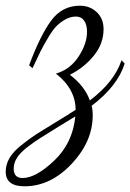

<svg xmlns="http://www.w3.org/2000/svg" viewBox="-91 -373 457 673"><path d="M-71 229Q-71 204 -58 181.5Q-45 159 -17 136.5Q11 114 37 97L105 55Q148 29 174 12Q174 -61 105 -115Q154 -129 184 -174Q214 -219 214 -262Q214 -286 204 -300.5Q194 -315 175 -315Q156 -315 137.5 -304.5Q119 -294 106 -280.5Q93 -267 76.5 -239Q60 -211 50.5 -192Q41 -173 23 -134L11 -144Q50 -249 88.5 -301Q127 -353 189 -353Q224 -353 248 -330.5Q272 -308 272 -271Q272 -220 238 -178Q204 -136 154 -111Q206 -71 224 -21Q310 -86 335 -162L346 -150Q321 -71 230 -2Q234 11 234 31Q234 123 160 201.5Q86 280 -5 280Q-71 280 -71 229ZM-43 218Q-43 251 -12 251Q35 251 99.5 189.5Q164 128 173 35L111 73L50 111Q29 124 4 143.5Q-21 163 -32 181Q-43 199 -43 218Z"/></svg>

Font: DancingScriptRegular
Style: Regular
Weight: 400
Designer: Pablo Impallari
Foundry: Pablo Impallari. www.impallari.com
Version: Version 1.002